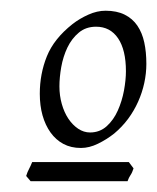

<svg xmlns="http://www.w3.org/2000/svg" viewBox="-20 -624 293 358"><path d="M214.8 -491.2Q214.8 -530.8 200.2 -552.5Q185.5 -574.2 159.2 -574.2Q140.1 -574.2 127 -563.2Q113.8 -552.2 105.7 -535.4Q97.7 -518.6 94.2 -499Q90.8 -479.5 90.8 -462.9Q90.8 -445.8 95.2 -430.2Q99.6 -414.6 107.4 -402.8Q115.2 -391.1 125.7 -384Q136.2 -377 147.9 -377Q166 -377 179 -388.7Q191.9 -400.4 199.7 -418Q207.5 -435.5 211.2 -455.3Q214.8 -475.1 214.8 -491.2ZM229 -310.1Q226.6 -302.2 223.4 -297.6Q220.2 -293 217.8 -286.1H37.1L28.8 -295.9Q31.2 -303.7 34.2 -309.1Q37.1 -314.5 40 -321.8H220.2ZM252.9 -504.9Q252.9 -487.3 249 -469.2Q245.1 -451.2 237.5 -434.3Q230 -417.5 218.8 -402.3Q207.5 -387.2 192.9 -375Q178.7 -363.8 162.6 -356Q146.5 -348.1 130.9 -348.1Q112.3 -348.1 98.1 -355.7Q84 -363.3 74.2 -377Q64.5 -390.6 59.3 -408.9Q54.2 -427.2 54.2 -449.2Q54.2 -486.3 67.4 -519Q80.6 -551.8 115.2 -579.1Q128.4 -589.4 144.8 -596.7Q161.1 -604 176.8 -604Q197.8 -604 212.4 -596.7Q227.1 -589.4 236.1 -576.2Q245.1 -563 249 -544.9Q252.9 -526.9 252.9 -504.9Z"/></svg>

Font: Gentium Plus Am
Style: Italic
Weight: 400
Italic angle: -8°
Designer: J. Victor Gaultney, Annie Olsen, Iska Routamaa, Becca Hirsbrunner
Foundry: SIL International
Version: Version 5.000